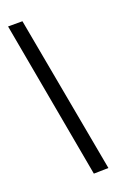

<svg xmlns="http://www.w3.org/2000/svg" viewBox="-117 -574 397 613"><g transform="rotate(-20 81.5 -267.5)"><path d="M-4.9 -535.2H43.9L141.6 -1L91.8 0Z"/></g></svg>

Font: Bratas-flat
Style: flat
Weight: 400
Designer: MUHAMMAD YONI
Version: Version 001.000